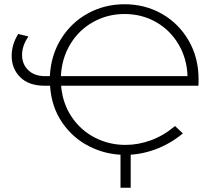

<svg xmlns="http://www.w3.org/2000/svg" viewBox="-20 -725 1002 905"><path d="M915 -321H268Q275 -238 317.5 -174.5Q360 -111 427 -76.5Q494 -42 571 -42Q632 -42 692 -64Q752 -86 805 -131L842 -96Q781 -46 711 -20.5Q641 5 571 5Q480 5 401 -35Q322 -75 272 -149Q222 -223 216 -321H189Q116 -321 75.5 -361Q35 -401 35 -462Q35 -515 66 -565L114 -553Q84 -510 84 -466Q84 -423 113 -394.5Q142 -366 194 -366H215Q220 -465 268 -542Q316 -619 394.5 -662Q473 -705 567 -705Q664 -705 743.5 -659.5Q823 -614 869.5 -533.5Q916 -453 916 -351Q916 -330 915 -321ZM267 -366H864Q861 -450 821 -517Q781 -584 714.5 -621.5Q648 -659 567 -659Q487 -659 419.5 -621.5Q352 -584 311.5 -517Q271 -450 267 -366ZM596 160H548V-15H596Z"/></svg>

Font: Montserrat Atlas Light
Style: Regular
Weight: 300
Designer: Julieta Ulanovsky
Foundry: Julieta Ulanovsky
Version: Version 7.200